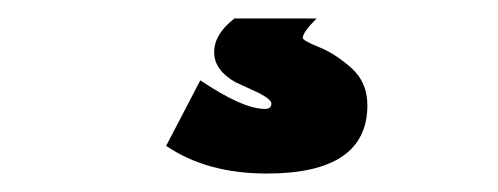

<svg xmlns="http://www.w3.org/2000/svg" viewBox="-20 -20 540 208"><path d="M378 94Q378 168 269 168Q204 168 160 138L197 67Q243 98 267 98Q274 98 274 92Q274 88 261 81L235 69Q212 56 212 36.5Q212 17 234 0H323Q308 15 308 21Q308 24 325.5 31Q343 38 360.5 53.5Q378 69 378 94Z"/></svg>

Font: Passion One
Style: Bold
Weight: 700
Designer: Alejandro Lo Celso
Foundry: Fontstage
Version: Version 1.002